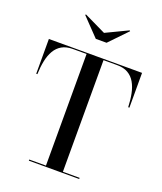

<svg xmlns="http://www.w3.org/2000/svg" viewBox="-172 -1080 1000 1188"><g transform="rotate(20 328.0 -485.5)"><path d="M162.5 0V-7.5H272.5V-742.5H182.5Q139.5 -742.5 110.8 -726Q82 -709.5 64.5 -679.5Q47 -649.5 38.8 -609Q30.5 -568.5 29 -521H21.5V-750H635V-521H627Q625.5 -568.5 617.2 -609Q609 -649.5 591.5 -679.5Q574 -709.5 545.2 -726Q516.5 -742.5 473.5 -742.5H384V-7.5H494V0ZM294 -850 181.5 -967 186 -971 329 -902 473 -971 477.5 -967 365 -850Z"/></g></svg>

Font: BodoniModa_28ptMedium
Style: Regular
Weight: 500
Designer: Owen Earl
Foundry: indestructible type
Version: Version 2.004